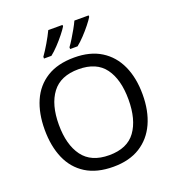

<svg xmlns="http://www.w3.org/2000/svg" viewBox="-165 -1074 1111 1215"><g transform="rotate(-20 390.5 -467.0)"><path d="M720 -358Q720 -247 682.5 -164.5Q645 -82 572 -36Q499 10 391 10Q280 10 206.5 -36Q133 -82 97 -165Q61 -248 61 -359Q61 -469 97 -551Q133 -633 206.5 -679Q280 -725 392 -725Q499 -725 572 -679.5Q645 -634 682.5 -551.5Q720 -469 720 -358ZM156 -358Q156 -223 213 -145.5Q270 -68 391 -68Q513 -68 569 -145.5Q625 -223 625 -358Q625 -493 569 -569.5Q513 -646 392 -646Q271 -646 213.5 -569.5Q156 -493 156 -358ZM570 -934Q560 -917 537 -888Q514 -859 487 -830.5Q460 -802 437 -784H387V-796Q401 -815 417 -841Q433 -867 448.5 -894.5Q464 -922 474 -944H570ZM394 -934Q384 -917 361 -888Q338 -859 311 -830.5Q284 -802 261 -784H211V-796Q232 -825 257 -867.5Q282 -910 298 -944H394Z"/></g></svg>

Font: Noto Sans Wancho
Style: Regular
Weight: 400
Designer: Monotype Design Team
Foundry: Monotype Imaging Inc.
Version: Version 2.001; ttfautohint (v1.8.4.7-5d5b)